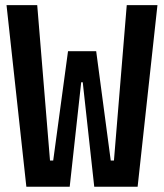

<svg xmlns="http://www.w3.org/2000/svg" viewBox="-20 -713 626 733"><path d="M80.6 0 4.9 -693.4H122.1L170.9 -100.1H183.1L239.7 -517.6H347.2L402.8 -100.1H415L463.9 -693.4H581.1L505.4 0H339.8L295.9 -398.9H290L246.1 0Z"/></svg>

Font: Cascadia Mono PL SemiBold
Style: Regular
Weight: 600
Monospace: yes
Designer: Aaron Bell
Foundry: Saja Typeworks
Version: Version 2404.023; ttfautohint (v1.8.4)